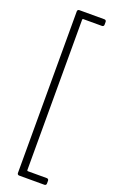

<svg xmlns="http://www.w3.org/2000/svg" viewBox="-168 -801 569 950"><g transform="rotate(20 117.0 -326.5)"><path d="M73 109H206C212 109 216 105 216 99V84C216 78 212 74 206 74H106C104 74 102 72 102 70V-723C102 -725 104 -727 106 -727H205C211 -727 215 -731 215 -737V-752C215 -758 211 -762 205 -762H73C67 -762 63 -758 63 -752V99C63 105 67 109 73 109Z"/></g></svg>

Font: Barlow Condensed ExtraLight
Style: Regular
Weight: 275
Width: 3
Designer: Jeremy Tribby
Foundry: Tribby Type
Version: Version 1.422;hotconv 1.0.109;makeotfexe 2.5.65596